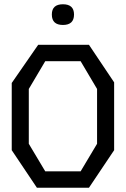

<svg xmlns="http://www.w3.org/2000/svg" viewBox="-20 -870 590 900"><path d="M153 10 35 -166V-481L159 -660H397L515 -484V-166L397 10ZM358 -67 435 -196V-453L358 -583H192L115 -453V-196L192 -67ZM327 -802Q327 -753 275 -753Q223 -753 223 -802Q223 -850 275 -850Q327 -850 327 -802Z"/></svg>

Font: Syne Mono
Style: Regular
Weight: 400
Monospace: yes
Designer: Lucas Descroix
Foundry: Bonjour Monde
Version: Version 2.000; ttfautohint (v1.8.3)